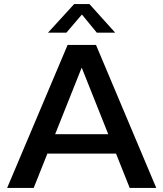

<svg xmlns="http://www.w3.org/2000/svg" viewBox="-20 -920 800 940"><path d="M450 -700H311L15 0H145L212 -168H548L615 0H745ZM418 -900H343L215 -760H305L381 -849L454 -760H544ZM250 -263 380 -589 510 -263Z"/></svg>

Font: Gully Medium
Style: Regular
Weight: 500
Designer: jaikishan Patel
Foundry: MagicType
Version: Version 1.000;Glyphs 3.2 (3242)